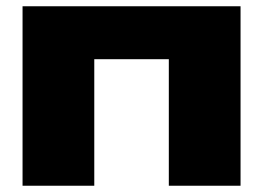

<svg xmlns="http://www.w3.org/2000/svg" viewBox="-20 -593 840 613"><path d="M52 -573V0H281V-404H519V0H748V-573Z"/></svg>

Font: Bounded ExtBd
Style: Regular
Weight: 800
Designer: Vlad Churkin
Version: Version 3.0